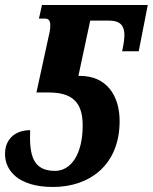

<svg xmlns="http://www.w3.org/2000/svg" viewBox="-23 -734 608 764"><path d="M188 10C333 10 453 -77 453 -252C453 -356 399 -432 296 -432H289L336 -652H403C430 -652 472 -652 472 -595C472 -579 469 -557 463 -530H529L565 -714H144L132 -660H156C168 -660 177 -654 177 -635C177 -621 176 -610 171 -591L122 -366H170C262 -366 306 -330 306 -235C306 -121 260 -54 196 -54C108 -54 93 -116 97 -216C39 -216 -3 -182 -3 -121C-3 -57 48 10 188 10Z"/></svg>

Font: Noto Serif Condensed Extra
Style: Italic
Weight: 800
Width: 3
Italic angle: -12°
Designer: Monotype Design Team
Foundry: Monotype Imaging Inc.
Version: Version 1.901